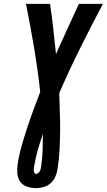

<svg xmlns="http://www.w3.org/2000/svg" viewBox="-20 -755 555 998"><path d="M167 223Q143 223 120 215Q97 207 84.5 188.5Q72 170 70 146Q68 122 72 97Q79 50 92.5 3Q106 -44 121.5 -91Q137 -138 154 -184.5Q171 -231 189 -277V-278Q176 -394 157 -508Q138 -622 115 -735H240Q250 -670 257 -604.5Q264 -539 271 -474Q300 -539 330 -604.5Q360 -670 390 -735H515Q454 -620 396.5 -504.5Q339 -389 288 -271Q289 -222 291 -173Q293 -124 292.5 -74.5Q292 -25 289.5 25Q287 75 279 124Q276 144 267.5 163.5Q259 183 243.5 197Q228 211 207.5 217Q187 223 167 223ZM167 149Q172 149 177 145.5Q182 142 185.5 137Q189 132 190.5 126.5Q192 121 193 116Q200 72 201.5 28Q203 -16 203 -59Q188 -16 176 26.5Q164 69 157 112Q156 118 155.5 123.5Q155 129 156 134Q157 139 159 144Q161 149 167 149Z"/></svg>

Font: Iosevka Extrabold Oblique
Style: Regular
Weight: 800
Italic angle: -9°
Monospace: yes
Designer: Belleve Invis
Foundry: Belleve Invis
Version: Version 32.5.0; ttfautohint (v1.8.4)